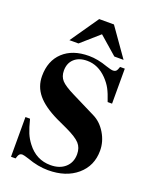

<svg xmlns="http://www.w3.org/2000/svg" viewBox="-165 -988 886 1100"><g transform="rotate(20 278.0 -438.0)"><path d="M399.9 -723.1 290 -818.8 181.2 -723.1H126L245.1 -895H335L456.1 -723.1ZM480 -464.8H453.1Q437 -513.2 422.6 -539.8Q408.2 -566.4 383.8 -591.8Q330.1 -647 263.2 -647Q213.4 -647 184.6 -620.6Q155.8 -594.2 155.8 -548.8Q155.8 -513.2 176.5 -490.2Q197.3 -467.3 256.8 -438L400.9 -366.2Q447.8 -343.3 477.8 -293.2Q507.8 -243.2 507.8 -188Q507.8 -95.2 440.9 -38.1Q374 19 265.1 19Q203.6 19 138.2 -4.9Q106.4 -15.1 98.1 -15.1Q85.9 -15.1 79.6 -7.8Q73.2 -0.5 67.9 19H40V-223.1H67.9Q81.1 -171.4 93.3 -141.8Q105.5 -112.3 126 -85.9Q181.2 -13.2 268.1 -13.2Q324.2 -13.2 357.7 -43.5Q391.1 -73.7 391.1 -124Q391.1 -163.1 368.4 -188.2Q345.7 -213.4 282.2 -243.2L215.8 -273.9Q128.9 -315.9 88.9 -364.5Q48.8 -413.1 48.8 -477.1Q48.8 -569.8 106.2 -623.3Q163.6 -676.8 263.2 -676.8Q316.9 -676.8 377.9 -654.8Q407.7 -645 418.9 -645Q432.1 -645 438.7 -651.9Q445.3 -658.7 451.2 -678.2H480Z"/></g></svg>

Font: Accordance
Style: Bold
Weight: 700
Version: Version 1.2 (build January 31, 2020) Miklal Software Solutio